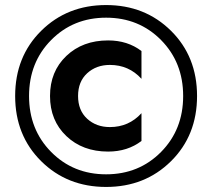

<svg xmlns="http://www.w3.org/2000/svg" viewBox="-20 -730 840 760"><path d="M415 -227Q490 -227 540 -282V-172Q485 -130 408 -130Q307 -130 242.5 -191.5Q178 -253 178 -350Q178 -447 242.5 -508.5Q307 -570 408 -570Q485 -570 540 -528V-418Q490 -473 415 -473Q361 -473 325 -440Q289 -407 289 -350Q289 -293 325 -260Q361 -227 415 -227ZM182.5 -571.5Q95 -483 95 -350Q95 -217 182.5 -128.5Q270 -40 400 -40Q530 -40 617.5 -128.5Q705 -217 705 -350Q705 -483 617.5 -571.5Q530 -660 400 -660Q270 -660 182.5 -571.5ZM143 -92Q40 -194 40 -350Q40 -506 143 -608Q246 -710 400 -710Q554 -710 657 -608Q760 -506 760 -350Q760 -194 657 -92Q554 10 400 10Q246 10 143 -92Z"/></svg>

Font: renner_700bold
Style: Bold
Weight: 700
Version: Version 003.000 ; ttfautohint (v0.97) -l 8 -r 50 -G 200 -x 1